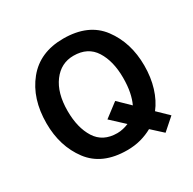

<svg xmlns="http://www.w3.org/2000/svg" viewBox="-161 -860 1062 1059"><g transform="rotate(-30 370.5 -330.0)"><path d="M600 36 531 -27Q497 -8 457 3Q417 14 370 14Q211 14 134 -88.5Q57 -191 57 -337Q57 -494 139 -595Q221 -696 370 -696Q530 -696 607 -593Q684 -490 684 -344Q684 -269 664.5 -205.5Q645 -142 609 -96L676 -31ZM192 -338Q192 -231 235 -163Q278 -95 369 -95Q388 -95 407 -99.5Q426 -104 442 -111L359 -188L447 -255L519 -185Q533 -214 541 -253.5Q549 -293 549 -344Q549 -450 506 -518Q463 -586 372 -586Q292 -586 242 -519Q192 -452 192 -338Z"/></g></svg>

Font: Palanquin Dark
Style: Regular
Weight: 400
Designer: Pria Ravichandran
Version: Version 1.000